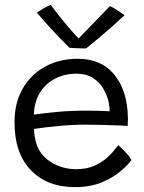

<svg xmlns="http://www.w3.org/2000/svg" viewBox="-20 -775 590 787"><path d="M518.5 -118.5Q506 -101 476.5 -75Q447 -49 399.5 -28.5Q352 -8 286.5 -8Q174 -8 106.8 -77.2Q39.5 -146.5 39.5 -273.5Q39.5 -353.5 73 -411.8Q106.5 -470 165 -502Q223.5 -534 298 -534Q391.5 -534 443.5 -475Q495.5 -416 503 -318.5Q505.5 -288 503.5 -259Q495.5 -259.5 465.5 -260.8Q435.5 -262 398.5 -263Q361.5 -264 332 -264Q279 -264 222 -258.8Q165 -253.5 119.5 -246.5Q119.5 -232 121.8 -218.2Q124 -204.5 127.5 -192Q141 -141 188 -111.2Q235 -81.5 292 -81.5Q333.5 -81.5 364 -94.5Q394.5 -107.5 415.2 -125.5Q436 -143.5 448 -159Q460 -174.5 465 -180Q469 -176.5 480.2 -165.8Q491.5 -155 502.8 -142Q514 -129 518.5 -118.5ZM119 -305Q159.5 -311 213.5 -316.2Q267.5 -321.5 336 -321.5Q371.5 -321.5 395.5 -320.5Q419.5 -319.5 429.5 -319Q429.5 -337.5 425 -358Q419 -384.5 403.8 -411Q388.5 -437.5 361.2 -455.2Q334 -473 293 -473Q246 -473 207 -453.2Q168 -433.5 144.2 -396Q120.5 -358.5 119 -305ZM430.5 -750Q445 -743.5 464.5 -730.5Q484 -717.5 490.5 -712.5Q431 -657.5 389.5 -622.8Q348 -588 333 -576.5Q318 -576.5 297.8 -577.2Q277.5 -578 265 -579Q232.5 -611 199.5 -646.2Q166.5 -681.5 131 -723Q141.5 -730 157.2 -739.8Q173 -749.5 188 -755Q206 -730.5 229 -701.8Q252 -673 272.5 -649.8Q293 -626.5 302.5 -617.5Q315.5 -631 338.2 -654.5Q361 -678 385.8 -703.8Q410.5 -729.5 430.5 -750Z"/></svg>

Font: Grandstander Light
Style: Regular
Weight: 300
Designer: Tyler Finck
Foundry: Etcetera Type Co
Version: Version 1.200; ttfautohint (v1.8.3)